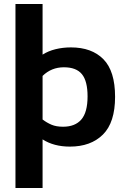

<svg xmlns="http://www.w3.org/2000/svg" viewBox="-20 -720 630 956"><path d="M57 216V-700H192V-448Q220 -466 256.5 -475Q293 -484 333 -484Q437 -484 495 -425Q553 -366 553 -238Q553 -110 492.5 -50Q432 10 328 10Q248 10 192 -26V216ZM294 -89Q354 -89 385 -125Q416 -161 416 -240Q416 -316 388 -350.5Q360 -385 298 -385Q236 -385 192 -342V-125Q213 -109 236.5 -99Q260 -89 294 -89Z"/></svg>

Font: Kanit Medium
Style: Regular
Weight: 500
Designer: Katatrad Team
Foundry: CadsonDemak
Version: Version 2.000; ttfautohint (v1.8.3)